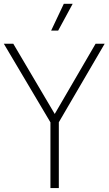

<svg xmlns="http://www.w3.org/2000/svg" viewBox="-32 -964 557 984"><path d="M226.5 0V-337L-12.5 -740H36L248.5 -380L458 -740H504.5L269.5 -337.5V0ZM230 -807 295 -944.5H340.5L266 -807Z"/></svg>

Font: Encode Sans Condensed ExtraLight
Style: Regular
Weight: 200
Width: 3
Designer: Multiple Designers
Foundry: Impallari Type
Version: Version 3.000; ttfautohint (v1.8.3) -l 8 -r 50 -G 200 -x 14 